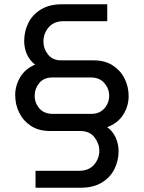

<svg xmlns="http://www.w3.org/2000/svg" viewBox="-20 -720 672 897"><path d="M146 157V78H349Q395 78 419.5 49.5Q444 21 444 -16Q444 -49 421.5 -78.5Q399 -108 355 -108H214Q161 -108 125 -131.5Q89 -155 70 -193Q51 -231 51 -276Q51 -320 74.5 -359.5Q98 -399 144 -418Q118 -438 105.5 -467Q93 -496 93 -528Q93 -574 112.5 -613Q132 -652 171.5 -676Q211 -700 269 -700H481V-621H277Q232 -621 207.5 -592.5Q183 -564 183 -526Q183 -492 204.5 -465Q226 -438 265 -438H418Q470 -438 506.5 -414.5Q543 -391 562 -353Q581 -315 581 -271Q581 -224 555.5 -184Q530 -144 481 -126Q508 -106 521 -76Q534 -46 534 -14Q534 31 514.5 70Q495 109 455.5 133Q416 157 358 157ZM226 -188H407Q445 -188 467.5 -213.5Q490 -239 490 -273Q490 -306 467.5 -332Q445 -358 405 -358H224Q185 -358 163.5 -332Q142 -306 142 -273Q142 -239 164 -213.5Q186 -188 226 -188Z"/></svg>

Font: MuseoModerno
Style: Regular
Weight: 400
Designer: Pablo Cosgaya, Héctor Gatti, Marcela Romero, and the Authors of The MuseoModerno Project.
Foundry: Omnibus-Type Team
Version: Version 1.001